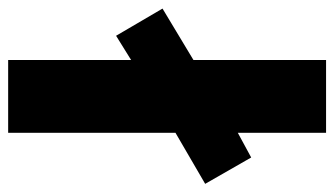

<svg xmlns="http://www.w3.org/2000/svg" viewBox="-204 -610 800 459"><g transform="rotate(-90 195.5 -380.0)"><path d="M108 0V-211L49 -179L-14 -289L108 -360V-760H282V-466L340 -502L405 -391L282 -317V0Z"/></g></svg>

Font: Noto Sans Oriya ExtraBold
Style: Regular
Weight: 800
Version: Version 2.003